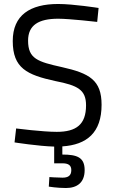

<svg xmlns="http://www.w3.org/2000/svg" viewBox="-20 -727 574 964"><path d="M405 127C405 63 367 49 293 49V8C416 0 490 -61 490 -201C490 -325 429 -359 291 -390C169 -417 121 -432 121 -523C121 -601 174 -633 272 -633C330 -633 468 -617 468 -617L475 -687C475 -687 349 -707 272 -707C131 -707 44 -651 44 -521C44 -385 115 -351 258 -320C371 -298 412 -276 412 -198C412 -102 363 -65 265 -65C194 -65 61 -82 61 -82L53 -12C53 -12 174 7 252 9V93H294C322 93 338 102 338 127C338 155 322 165 294 165C267 165 228 162 228 162L225 210C225 210 267 217 311 217C367 217 405 190 405 127Z"/></svg>

Font: TitilliumText22L
Style: 400 wt
Weight: 400
Designer: Campivisivi
Foundry: Campivisivi
Version: 1.000